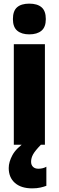

<svg xmlns="http://www.w3.org/2000/svg" viewBox="-20 -796 323 1056"><path d="M141 -776Q185 -776 208.5 -756Q232 -736 232 -691Q232 -647 208 -627Q184 -607 141 -607Q99 -607 75 -627Q51 -647 51 -691Q51 -736 74 -756Q97 -776 141 -776ZM227 -553V0H56V-553ZM151 94Q151 111 161.5 121.5Q172 132 191 132Q204 132 215.5 129Q227 126 235 121V226Q222 231 202.5 235.5Q183 240 157 240Q96 240 62 210Q28 180 28 128Q28 95 48.5 57Q69 19 125 -19L205 0Q173 33 162 53Q151 73 151 94Z"/></svg>

Font: Noto Sans Thai Cond Blk
Style: Regular
Weight: 900
Width: 3
Designer: Monotype Design Team
Foundry: Monotype Imaging Inc.
Version: Version 2.002; ttfautohint (v1.8.4.7-5d5b)